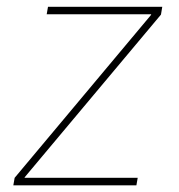

<svg xmlns="http://www.w3.org/2000/svg" viewBox="-20 -556 538 576"><path d="M20 0 23.9 -22.5 433.1 -511.2 433.6 -513.2H120.1L124 -535.6H466.8L462.9 -512.2L54.2 -24.4L53.7 -22.5H393.1L389.2 0Z"/></svg>

Font: Inter 20pt Thin
Style: Italic
Weight: 250
Italic angle: -9.3988°
Version: Version 4.001;git-66647c0bb